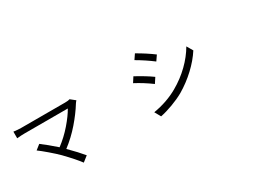

<svg xmlns="http://www.w3.org/2000/svg" viewBox="-29 -1491 3059 2258"><g transform="rotate(-30 1500.0 -362.0)"><path d="M865.2 -684.6 928.7 -633.8Q915 -619.1 904.3 -602.5Q841.8 -501 748 -392.6Q654.3 -284.2 540 -197.3Q648.4 -88.9 710.9 -12.7L637.7 44.9Q582 -31.2 458 -159.2Q413.1 -204.1 340.8 -266.1Q268.6 -328.1 228.5 -356.4L293.9 -408.2Q373 -349.6 481.4 -253.9Q583 -330.1 666.5 -426.8Q750 -523.4 793 -600.6H205.1Q161.1 -600.6 102.5 -594.7V-684.6Q159.2 -676.8 205.1 -676.8H800.8Q843.8 -676.8 865.2 -684.6Z M1800.8 -767.6Q1920.9 -699.2 2017.6 -627L1970.7 -558.6Q1870.1 -634.8 1755.9 -701.2ZM1651.4 -53.7Q1837.9 -85 1986.3 -169.9Q2109.4 -240.2 2206.5 -335Q2303.7 -429.7 2365.2 -536.1L2413.1 -454.1Q2347.7 -352.5 2248 -259.3Q2148.4 -166 2029.3 -95.7Q1957 -54.7 1864.3 -20.5Q1771.5 13.7 1697.3 28.3ZM1650.4 -543Q1787.1 -468.8 1870.1 -408.2L1824.2 -337.9Q1719.7 -415 1606.4 -474.6Z"/></g></svg>

Font: Bpmf Zihi Sans Regular
Style: Regular
Weight: 400
Foundry: But Ko
Version: Version 1.320